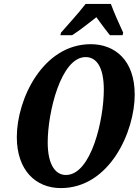

<svg xmlns="http://www.w3.org/2000/svg" viewBox="-20 -951 709 982"><path d="M289 -771H349C390 -797 425 -826 473 -863C492 -836 524 -793 542 -771H607L610 -784C592 -822 562 -890 547 -931H418C382 -884 325 -822 292 -784ZM291 11C542 11 669 -280 669 -467C669 -645 566 -725 444 -725C200 -725 66 -445 66 -250C66 -80 163 11 291 11ZM317 -56C265 -56 224 -106 224 -223C224 -375 291 -659 418 -659C474 -659 511 -607 511 -492C511 -340 447 -56 317 -56Z"/></svg>

Font: Noto Serif Condensed Extra
Style: Italic
Weight: 800
Width: 3
Italic angle: -12°
Designer: Monotype Design Team
Foundry: Monotype Imaging Inc.
Version: Version 1.901